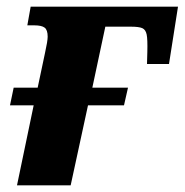

<svg xmlns="http://www.w3.org/2000/svg" viewBox="-20 -556 554 576"><path d="M81 -240H10L21 -293H93L115 -397Q123 -433 123 -446Q123 -466 114 -473Q105 -480 82 -480H62L72 -536H514L487 -364H421L422 -400Q423 -438 420 -452.5Q417 -467 407 -471.5Q397 -476 372 -476H296L257 -293H364L352 -240H244L192 0H31Z"/></svg>

Font: Noto Serif NarrowExtraBold
Style: Italic
Weight: 800
Width: 4
Italic angle: -12°
Designer: Monotype Design Team
Foundry: Monotype Imaging Inc.
Version: Version 1.001